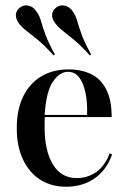

<svg xmlns="http://www.w3.org/2000/svg" viewBox="-20 -687 477 718"><path d="M226.6 11.3Q171.8 11.3 130.2 -15.3Q88.7 -41.9 65.7 -91.1Q42.7 -140.3 42.7 -207.3Q42.7 -276.6 66.5 -325.8Q90.3 -375 133.9 -401.2Q177.4 -427.4 236.3 -427.4Q285.5 -427.4 321.8 -409.3Q358.1 -391.1 377.8 -351.6Q397.6 -312.1 397.6 -249.2H112.1L110.5 -257.3H305.6Q307.3 -301.6 300 -338.3Q292.7 -375 276.6 -396.8Q260.5 -418.5 233.9 -418.5Q203.2 -418.5 177.8 -381.5Q152.4 -344.4 146.8 -255.6L147.6 -254.8Q146.8 -243.5 146.8 -232.7Q146.8 -221.8 146.8 -211.3Q146.8 -123.4 177.8 -72.2Q208.9 -21 266.9 -21Q307.3 -21 339.5 -43.5Q371.8 -66.1 390.3 -113.7L399.2 -109.7Q379 -51.6 334.3 -20.2Q289.5 11.3 226.6 11.3ZM180.6 -479.8Q146 -517.7 121.4 -537.9Q96.8 -558.1 79.8 -571Q62.9 -583.9 50.8 -599.2Q37.9 -616.9 39.5 -633.1Q41.1 -649.2 54.8 -658.9Q68.5 -669.4 85.9 -666.1Q103.2 -662.9 115.3 -645.2Q127.4 -629.8 133.1 -609.3Q138.7 -588.7 149.6 -558.5Q160.5 -528.2 185.5 -483.1ZM316.1 -479.8Q281.5 -517.7 256.9 -537.9Q232.3 -558.1 215.7 -571Q199.2 -583.9 187.1 -599.2Q173.4 -616.9 175 -633.1Q176.6 -649.2 190.3 -658.9Q204 -669.4 221.4 -666.1Q238.7 -662.9 251.6 -645.2Q262.9 -629.8 268.5 -609.3Q274.2 -588.7 285.1 -558.5Q296 -528.2 321 -483.1Z"/></svg>

Font: Playfair 144pt SemiCondensed SemiBold
Style: Regular
Weight: 600
Width: 4
Designer: Claus Eggers Sørensen
Foundry: Claus Eggers Sørensen
Version: Version 2.203